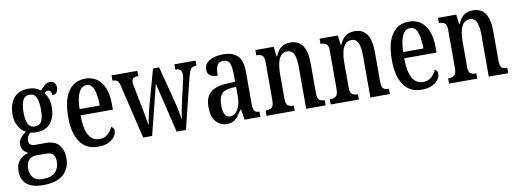

<svg xmlns="http://www.w3.org/2000/svg" viewBox="-63 -938 4170 1543"><g transform="rotate(-10 2022.5 -166.5)"><path d="M186 237Q98 237 54 199.5Q10 162 10 94Q10 36 40.5 3.5Q71 -29 113 -38Q94 -47 77 -65Q60 -83 60 -116Q60 -146 78.5 -169Q97 -192 123 -210Q87 -228 64.5 -269Q42 -310 42 -362Q42 -448 82.5 -497.5Q123 -547 205 -547Q236 -547 259 -538Q282 -529 301 -514Q309 -523 321 -536.5Q333 -550 348.5 -560Q364 -570 384 -570Q408 -570 420 -554Q432 -538 432 -517Q432 -495 421 -478.5Q410 -462 385 -462Q385 -480 376.5 -492Q368 -504 357 -504Q347 -504 339.5 -499.5Q332 -495 325 -489Q341 -469 352 -440.5Q363 -412 363 -367Q363 -290 324.5 -240.5Q286 -191 205 -191Q196 -191 181 -192.5Q166 -194 157 -197Q147 -188 137.5 -172.5Q128 -157 128 -135Q128 -112 142 -102.5Q156 -93 179 -93H265Q341 -93 374.5 -50.5Q408 -8 408 52Q408 138 353.5 187.5Q299 237 186 237ZM203 -239Q243 -239 258.5 -270Q274 -301 274 -365Q274 -431 258 -464.5Q242 -498 203 -498Q165 -498 148.5 -464Q132 -430 132 -364Q132 -302 148.5 -270.5Q165 -239 203 -239ZM189 188Q266 188 296.5 154Q327 120 327 70Q327 27 308.5 9.5Q290 -8 255 -8H169Q150 -8 132 0.5Q114 9 102 30Q90 51 90 88Q90 132 114.5 160Q139 188 189 188Z M675 10Q579 10 529 -62Q479 -134 479 -264Q479 -405 528 -476Q577 -547 666 -547Q749 -547 796 -485Q843 -423 843 -305V-263H579Q580 -153 610 -101Q640 -49 697 -49Q738 -49 764.5 -72.5Q791 -96 805 -129Q815 -125 821.5 -116.5Q828 -108 828 -94Q828 -72 812 -48Q796 -24 762 -7Q728 10 675 10ZM745 -314Q745 -395 727.5 -444.5Q710 -494 669 -494Q627 -494 604.5 -447.5Q582 -401 580 -314Z M939 -440Q932 -472 919 -482.5Q906 -493 882 -493H880V-536H1091V-493H1085Q1061 -493 1049 -484Q1037 -475 1037 -451Q1037 -442 1039 -430.5Q1041 -419 1044 -407L1076 -244Q1081 -220 1086 -191.5Q1091 -163 1095.5 -137Q1100 -111 1102 -95H1105Q1107 -111 1112 -135Q1117 -159 1123.5 -185.5Q1130 -212 1135 -233L1218 -533H1268L1345 -237Q1350 -217 1356 -189.5Q1362 -162 1367 -136Q1372 -110 1374 -94H1376Q1379 -118 1385.5 -154.5Q1392 -191 1402 -234L1439 -394Q1446 -423 1446 -444Q1446 -493 1398 -493H1393V-536H1566V-493H1555Q1532 -493 1520 -478.5Q1508 -464 1495 -415L1393 0H1317L1219 -408L1117 0H1044Z M1726 10Q1675 10 1639 -29.5Q1603 -69 1603 -151Q1603 -231 1648 -269Q1693 -307 1784 -310L1849 -313V-373Q1849 -429 1836.5 -462Q1824 -495 1784 -495Q1745 -495 1732.5 -465.5Q1720 -436 1720 -386Q1637 -386 1637 -449Q1637 -496 1680 -521.5Q1723 -547 1792 -547Q1870 -547 1909.5 -507.5Q1949 -468 1949 -373V-115Q1949 -73 1960 -58Q1971 -43 1998 -43H2001V0H1871L1858 -84H1851Q1834 -56 1818 -35Q1802 -14 1780.5 -2Q1759 10 1726 10ZM1760 -46Q1801 -46 1825.5 -87Q1850 -128 1850 -191V-272L1808 -269Q1750 -265 1728 -234Q1706 -203 1706 -145Q1706 -99 1719 -72.5Q1732 -46 1760 -46Z M2050 0V-43H2056Q2083 -43 2100.5 -55.5Q2118 -68 2118 -115V-425Q2118 -469 2101 -481Q2084 -493 2058 -493H2054V-536H2203L2213 -456H2217Q2237 -505 2266.5 -526Q2296 -547 2341 -547Q2405 -547 2439 -500Q2473 -453 2473 -350V-115Q2473 -68 2488 -55.5Q2503 -43 2529 -43H2533V0H2374V-343Q2374 -407 2358.5 -444Q2343 -481 2303 -481Q2270 -481 2251 -458Q2232 -435 2224 -397.5Q2216 -360 2216 -319V-110Q2216 -66 2232.5 -54.5Q2249 -43 2275 -43H2280V0Z M2574 0V-43H2580Q2607 -43 2624.5 -55.5Q2642 -68 2642 -115V-425Q2642 -469 2625 -481Q2608 -493 2582 -493H2578V-536H2727L2737 -456H2741Q2761 -505 2790.5 -526Q2820 -547 2865 -547Q2929 -547 2963 -500Q2997 -453 2997 -350V-115Q2997 -68 3012 -55.5Q3027 -43 3053 -43H3057V0H2898V-343Q2898 -407 2882.5 -444Q2867 -481 2827 -481Q2794 -481 2775 -458Q2756 -435 2748 -397.5Q2740 -360 2740 -319V-110Q2740 -66 2756.5 -54.5Q2773 -43 2799 -43H2804V0Z M3316 10Q3220 10 3170 -62Q3120 -134 3120 -264Q3120 -405 3169 -476Q3218 -547 3307 -547Q3390 -547 3437 -485Q3484 -423 3484 -305V-263H3220Q3221 -153 3251 -101Q3281 -49 3338 -49Q3379 -49 3405.5 -72.5Q3432 -96 3446 -129Q3456 -125 3462.5 -116.5Q3469 -108 3469 -94Q3469 -72 3453 -48Q3437 -24 3403 -7Q3369 10 3316 10ZM3386 -314Q3386 -395 3368.5 -444.5Q3351 -494 3310 -494Q3268 -494 3245.5 -447.5Q3223 -401 3221 -314Z M3540 0V-43H3546Q3573 -43 3590.5 -55.5Q3608 -68 3608 -115V-425Q3608 -469 3591 -481Q3574 -493 3548 -493H3544V-536H3693L3703 -456H3707Q3727 -505 3756.5 -526Q3786 -547 3831 -547Q3895 -547 3929 -500Q3963 -453 3963 -350V-115Q3963 -68 3978 -55.5Q3993 -43 4019 -43H4023V0H3864V-343Q3864 -407 3848.5 -444Q3833 -481 3793 -481Q3760 -481 3741 -458Q3722 -435 3714 -397.5Q3706 -360 3706 -319V-110Q3706 -66 3722.5 -54.5Q3739 -43 3765 -43H3770V0Z"/></g></svg>

Font: Noto Serif Hebrew ExtraCondensed Medium
Style: Regular
Weight: 500
Width: 2
Designer: Monotype Design Team
Foundry: Monotype Imaging Inc.
Version: Version 2.004; ttfautohint (v1.8.4.7-5d5b)